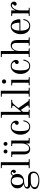

<svg xmlns="http://www.w3.org/2000/svg" viewBox="1850 -2602 990 4730"><g transform="rotate(-90 2345.0 -237.0)"><path d="M52 122Q52 85 81 57Q110 29 150 23V20Q62 1 62 -54Q62 -95 93.5 -118.5Q125 -142 171 -150V-153Q70 -196 70 -304Q70 -380 122.5 -424Q175 -468 248 -468Q290 -468 330.5 -449Q371 -430 381 -416Q390 -442 410 -455Q430 -468 450 -468Q484 -468 506 -448Q528 -428 528 -396Q528 -372 516.5 -357Q505 -342 486 -342Q470 -342 458 -350.5Q446 -359 446 -378Q446 -400 463 -410Q474 -417 474 -428Q474 -444 447 -444Q429 -444 414.5 -429.5Q400 -415 398 -396Q426 -357 426 -304Q426 -229 374.5 -184.5Q323 -140 248 -140Q191 -140 146.5 -124.5Q102 -109 102 -73Q102 -40 166 -40Q187 -40 200 -41Q212 -42 231 -42H334Q398 -42 441 -7.5Q484 27 484 94Q484 164 424.5 201Q365 238 268 238Q180 238 116 210Q52 182 52 122ZM150 -304Q150 -238 176 -201Q202 -164 248 -164Q294 -164 320 -201Q346 -238 346 -304Q346 -370 320 -407Q294 -444 248 -444Q202 -444 176 -407Q150 -370 150 -304ZM96 120Q96 167 149 190.5Q202 214 268 214Q313 214 350.5 205.5Q388 197 418 170.5Q448 144 448 102Q448 71 429.5 48.5Q411 26 365 26H254Q214 26 181 33.5Q148 41 122 63Q96 85 96 120Z M568 0V-24H620Q642 -24 642 -46V-666Q642 -688 620 -688H568V-712H714V-46Q714 -24 736 -24H788V0Z M1132 -562Q1118 -576 1118 -596Q1118 -616 1132 -630Q1146 -644 1166 -644Q1186 -644 1200 -630Q1214 -616 1214 -596Q1214 -576 1200 -562Q1186 -548 1166 -548Q1146 -548 1132 -562ZM944 -562Q930 -576 930 -596Q930 -616 944 -630Q958 -644 978 -644Q998 -644 1012 -630Q1026 -616 1026 -596Q1026 -576 1012 -562Q998 -548 978 -548Q958 -548 944 -562ZM842 -432V-456H978V-122Q978 -102 981.5 -85Q985 -68 993 -51.5Q1001 -35 1017 -25.5Q1033 -16 1055 -16Q1108 -16 1142 -69Q1176 -122 1176 -202V-410Q1176 -422 1171 -427Q1166 -432 1154 -432H1112V-456H1248V-46Q1248 -34 1253 -29Q1258 -24 1270 -24H1312V0H1176V-82L1172 -83Q1150 -36 1115.5 -12Q1081 12 1040 12Q1009 12 985 3Q961 -6 946.5 -21Q932 -36 922.5 -57Q913 -78 909.5 -98Q906 -118 906 -141V-410Q906 -422 901 -427Q896 -432 884 -432Z M1588 12Q1501 12 1446.5 -57.5Q1392 -127 1392 -228Q1392 -329 1447 -398.5Q1502 -468 1588 -468Q1656 -468 1697 -427.5Q1738 -387 1738 -337Q1738 -306 1722 -288.5Q1706 -271 1683 -271Q1663 -271 1649.5 -284Q1636 -297 1636 -315Q1636 -350 1670 -361Q1686 -366 1686 -379Q1686 -399 1661 -421.5Q1636 -444 1588 -444Q1525 -444 1502.5 -390Q1480 -336 1480 -228Q1480 -120 1502 -66Q1524 -12 1588 -12Q1649 -12 1682 -55Q1715 -98 1722 -156H1746Q1742 -91 1701 -39.5Q1660 12 1588 12Z M1808 0V-24H1860Q1882 -24 1882 -46V-666Q1882 -688 1860 -688H1808V-712H1954V-203L2090 -370Q2108 -392 2108 -406Q2108 -432 2074 -432H2048V-456H2252V-432H2220Q2193 -432 2172 -418Q2151 -404 2124 -371L2048 -278L2204 -56Q2211 -46 2215.5 -39Q2220 -32 2228 -28Q2236 -24 2250 -24H2270V0H2058V-24H2084Q2111 -24 2111 -44Q2111 -59 2097 -80L2000 -220L1954 -164V-46Q1954 -24 1976 -24H2008V0Z M2328 0V-24H2380Q2402 -24 2402 -46V-666Q2402 -688 2380 -688H2328V-712H2474V-46Q2474 -24 2496 -24H2548V0Z M2702 -580Q2680 -580 2665 -595Q2650 -610 2650 -632Q2650 -654 2665 -669Q2680 -684 2702 -684Q2724 -684 2739 -669Q2754 -654 2754 -632Q2754 -610 2739 -595Q2724 -580 2702 -580ZM2608 0V-24H2650Q2672 -24 2672 -46V-410Q2672 -432 2650 -432H2608V-456H2744V-46Q2744 -24 2766 -24H2808V0Z M3084 12Q2997 12 2942.5 -57.5Q2888 -127 2888 -228Q2888 -329 2943 -398.5Q2998 -468 3084 -468Q3152 -468 3193 -427.5Q3234 -387 3234 -337Q3234 -306 3218 -288.5Q3202 -271 3179 -271Q3159 -271 3145.5 -284Q3132 -297 3132 -315Q3132 -350 3166 -361Q3182 -366 3182 -379Q3182 -399 3157 -421.5Q3132 -444 3084 -444Q3021 -444 2998.5 -390Q2976 -336 2976 -228Q2976 -120 2998 -66Q3020 -12 3084 -12Q3145 -12 3178 -55Q3211 -98 3218 -156H3242Q3238 -91 3197 -39.5Q3156 12 3084 12Z M3304 0V-24H3360Q3372 -24 3377 -29Q3382 -34 3382 -46V-666Q3382 -678 3377 -683Q3372 -688 3360 -688H3304V-712H3454V-374L3458 -373Q3480 -420 3514.5 -444Q3549 -468 3590 -468Q3628 -468 3656 -454Q3684 -440 3698 -417Q3712 -394 3718 -369Q3724 -344 3724 -315V-46Q3724 -34 3729 -29Q3734 -24 3746 -24H3788V0H3588V-24H3630Q3642 -24 3647 -29Q3652 -34 3652 -46V-334Q3652 -354 3648.5 -371Q3645 -388 3637 -404.5Q3629 -421 3613 -430.5Q3597 -440 3575 -440Q3522 -440 3488 -387Q3454 -334 3454 -254V-46Q3454 -34 3459 -29Q3464 -24 3476 -24H3518V0Z M3956 -254H4150Q4150 -304 4142.5 -344.5Q4135 -385 4114 -414.5Q4093 -444 4060 -444Q4009 -444 3982.5 -388.5Q3956 -333 3956 -254ZM3868 -226Q3868 -325 3923 -396.5Q3978 -468 4062 -468Q4108 -468 4143.5 -447.5Q4179 -427 4198 -394Q4217 -361 4226.5 -324Q4236 -287 4236 -248Q4236 -237 4229 -233.5Q4222 -230 4205 -230H3956Q3956 -12 4078 -12Q4124 -12 4164.5 -47Q4205 -82 4216 -156H4240Q4234 -83 4189.5 -35.5Q4145 12 4074 12Q3981 12 3924.5 -51Q3868 -114 3868 -226Z M4318 0V-24H4360Q4372 -24 4377 -29Q4382 -34 4382 -46V-410Q4382 -422 4377 -427Q4372 -432 4360 -432H4318V-456H4454V-356L4458 -355Q4479 -408 4512.5 -438Q4546 -468 4584 -468Q4622 -468 4646 -446Q4670 -424 4670 -386Q4670 -364 4655 -343Q4640 -322 4615 -322Q4596 -322 4583 -332Q4570 -342 4570 -360Q4570 -382 4590 -396Q4608 -408 4608 -420Q4608 -428 4599.5 -434Q4591 -440 4576 -440Q4545 -440 4516.5 -410Q4488 -380 4471 -332Q4454 -284 4454 -232V-46Q4454 -34 4459 -29Q4464 -24 4476 -24H4518V0Z"/></g></svg>

Font: Old Standard TT
Style: Regular
Weight: 400
Designer: Alexey Kryukov <alexios@thessalonica.org.ru>
Version: Version 2.2